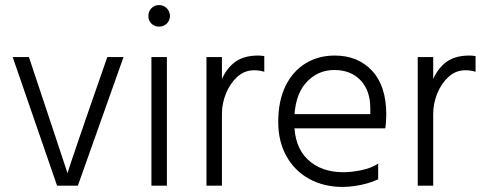

<svg xmlns="http://www.w3.org/2000/svg" viewBox="-20 -732 1905 757"><path d="M30 -507 205 0H287L467 -507H403L329 -294Q302 -216 285.5 -167.5Q269 -119 260.5 -93.5Q252 -68 249 -58.5Q246 -49 246 -49Q246 -49 243 -58.5Q240 -68 231.5 -93.5Q223 -119 207 -167.5Q191 -216 165 -294L94 -507Z M577 0V-507H638V0ZM565 -669Q565 -687 577 -699.5Q589 -712 607 -712Q625 -712 637.5 -699.5Q650 -687 650 -669Q650 -651 637.5 -639Q625 -627 607 -627Q589 -627 577 -639Q565 -651 565 -669Z M794 0V-507H855V0ZM1022 -511V-449Q1012 -452 1002.5 -453.5Q993 -455 982 -455Q944 -455 915.5 -429Q887 -403 871 -363.5Q855 -324 855 -283L828 -280Q830 -343 846 -396Q862 -449 898.5 -481Q935 -513 997 -513Q1003 -513 1009 -512.5Q1015 -512 1022 -511Z M1117 -226V-282H1440Q1440 -285 1440 -293.5Q1440 -302 1440 -305Q1440 -375 1401.5 -415.5Q1363 -456 1298 -456Q1231 -456 1185.5 -404.5Q1140 -353 1140 -251Q1140 -154 1193 -103.5Q1246 -53 1334 -53Q1365 -53 1404.5 -61Q1444 -69 1471 -87V-25Q1452 -16 1427.5 -9Q1403 -2 1378 1.5Q1353 5 1331 5Q1257 5 1199.5 -26.5Q1142 -58 1109.5 -116Q1077 -174 1077 -251Q1077 -334 1105.5 -392.5Q1134 -451 1184.5 -482Q1235 -513 1300 -513Q1391 -513 1447 -453Q1503 -393 1503 -280Q1503 -273 1502 -255Q1501 -237 1499 -226Z M1627 0V-507H1688V0ZM1855 -511V-449Q1845 -452 1835.5 -453.5Q1826 -455 1815 -455Q1777 -455 1748.5 -429Q1720 -403 1704 -363.5Q1688 -324 1688 -283L1661 -280Q1663 -343 1679 -396Q1695 -449 1731.5 -481Q1768 -513 1830 -513Q1836 -513 1842 -512.5Q1848 -512 1855 -511Z"/></svg>

Font: Hind Variable Light
Style: Regular
Weight: 300
Designer: Manushi Parikh, Satya Rajpurohit
Foundry: Indian Type Foundry
Version: Version 3.000